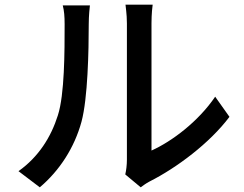

<svg xmlns="http://www.w3.org/2000/svg" viewBox="-20 -767 1040 820"><path d="M150 33C235 -39 298 -137 328 -247C355 -347 359 -550 359 -664C359 -699 363 -736 364 -744H248C254 -721 256 -697 256 -663C256 -548 256 -363 227 -274C198 -182 145 -97 59 -36ZM581 33C592 25 602 17 619 8C734 -50 875 -155 960 -268L899 -354C827 -248 714 -163 627 -124V-667C627 -708 631 -741 632 -747H516C516 -741 522 -708 522 -667V-85C522 -62 519 -39 515 -22Z"/></svg>

Font: Noto Sans Japanese Medium
Style: Regular
Weight: 500
Designer: Ryoko NISHIZUKA (kana & ideographs); Paul D. Hunt (Latin, Greek & Cyrillic); Wenlong ZHANG (bopomofo); Sandoll Communica
Foundry: Adobe Systems Incorporated
Version: Version 1.000;PS 1;hotconv 1.0.78;makeotf.lib2.5.61930